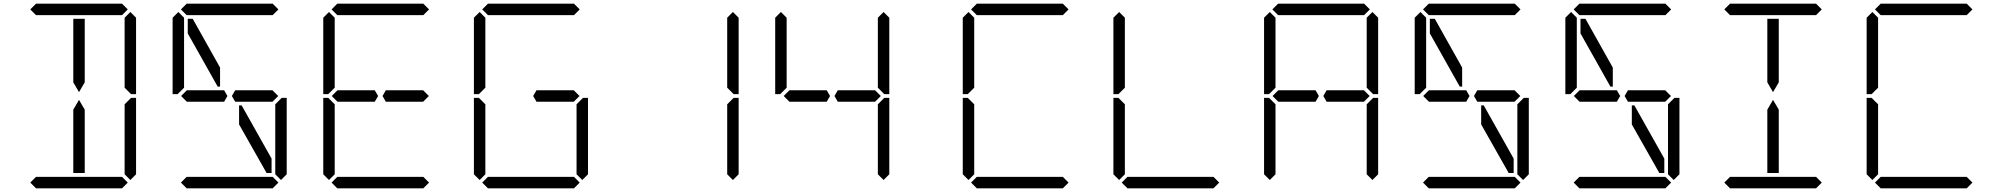

<svg xmlns="http://www.w3.org/2000/svg" viewBox="-20 -1020 10848 1040"><path d="M439 -83H377V-382V-426L408 -479L439 -426V-229ZM144 -969 175 -1000H641L672 -969L641 -938H620H439H377H196H175ZM377 -618V-918H439V-857V-574L408 -521L377 -574ZM672 -31 641 0H175L144 -31L175 -62H196H377H439H620H641ZM655 -924 686 -955 717 -924V-510H690L655 -545V-550V-875V-918ZM717 -76 686 -45 655 -76V-83V-125V-455L690 -490H717Z M1194 -531 1212 -500 1194 -469H1193H1172H1171H1061H997H992L961 -500L992 -531H997H1044H1171H1172H1193ZM997 -839V-918H1024L1172 -654V-551H1159ZM915 -924 946 -955 977 -924V-918V-875V-545L942 -510H915ZM960 -969 991 -1000H1457L1488 -969L1457 -938H1436H1255H1193H1012H991ZM1474 -513 1487 -500 1456 -469H1454H1451H1277H1275H1255H1254L1236 -500L1254 -531H1277H1400H1456ZM1488 -31 1457 0H991L960 -31L991 -62H1012H1193H1255H1436H1457ZM1451 -161V-83H1424L1275 -346V-449H1289ZM1533 -76 1502 -45 1471 -76V-83V-125V-455L1506 -490H1533Z M2010 -531 2028 -500 2010 -469H2009H1988H1987H1877H1813H1808L1777 -500L1808 -531H1813H1860H1987H1988H2009ZM1731 -924 1762 -955 1793 -924V-918V-875V-545L1758 -510H1731ZM1793 -76 1762 -45 1731 -76V-490H1758L1793 -455V-125V-83ZM1776 -969 1807 -1000H2273L2304 -969L2273 -938H2252H2071H2009H1828H1807ZM2290 -513 2303 -500 2272 -469H2270H2267H2093H2091H2071H2070L2052 -500L2070 -531H2093H2216H2272ZM2304 -31 2273 0H1807L1776 -31L1807 -62H1828H2009H2071H2252H2273Z M2547 -924 2578 -955 2609 -924V-918V-875V-545L2574 -510H2547ZM2609 -76 2578 -45 2547 -76V-490H2574L2609 -455V-125V-83ZM2592 -969 2623 -1000H3089L3120 -969L3089 -938H3068H2887H2825H2644H2623ZM3106 -513 3119 -500 3088 -469H3086H3083H2909H2907H2887H2886L2868 -500L2886 -531H2909H3032H3088ZM3120 -31 3089 0H2623L2592 -31L2623 -62H2644H2825H2887H3068H3089ZM3165 -76 3134 -45 3103 -76V-83V-125V-455L3138 -490H3165Z M3919 -924 3950 -955 3981 -924V-510H3954L3919 -545V-550V-875V-918ZM3981 -76 3950 -45 3919 -76V-83V-125V-455L3954 -490H3981Z M4458 -531 4476 -500 4458 -469H4457H4436H4435H4325H4261H4256L4225 -500L4256 -531H4261H4308H4435H4436H4457ZM4179 -924 4210 -955 4241 -924V-918V-875V-545L4206 -510H4179ZM4738 -513 4751 -500 4720 -469H4718H4715H4541H4539H4519H4518L4500 -500L4518 -531H4541H4664H4720ZM4735 -924 4766 -955 4797 -924V-510H4770L4735 -545V-550V-875V-918ZM4797 -76 4766 -45 4735 -76V-83V-125V-455L4770 -490H4797Z M5195 -924 5226 -955 5257 -924V-918V-875V-545L5222 -510H5195ZM5257 -76 5226 -45 5195 -76V-490H5222L5257 -455V-125V-83ZM5240 -969 5271 -1000H5737L5768 -969L5737 -938H5716H5535H5473H5292H5271ZM5768 -31 5737 0H5271L5240 -31L5271 -62H5292H5473H5535H5716H5737Z M6011 -924 6042 -955 6073 -924V-918V-875V-545L6038 -510H6011ZM6073 -76 6042 -45 6011 -76V-490H6038L6073 -455V-125V-83ZM6584 -31 6553 0H6087L6056 -31L6087 -62H6108H6289H6351H6532H6553Z M7106 -531 7124 -500 7106 -469H7105H7084H7083H6973H6909H6904L6873 -500L6904 -531H6909H6956H7083H7084H7105ZM6827 -924 6858 -955 6889 -924V-918V-875V-545L6854 -510H6827ZM6889 -76 6858 -45 6827 -76V-490H6854L6889 -455V-125V-83ZM6872 -969 6903 -1000H7369L7400 -969L7369 -938H7348H7167H7105H6924H6903ZM7386 -513 7399 -500 7368 -469H7366H7363H7189H7187H7167H7166L7148 -500L7166 -531H7189H7312H7368ZM7383 -924 7414 -955 7445 -924V-510H7418L7383 -545V-550V-875V-918ZM7445 -76 7414 -45 7383 -76V-83V-125V-455L7418 -490H7445Z M7922 -531 7940 -500 7922 -469H7921H7900H7899H7789H7725H7720L7689 -500L7720 -531H7725H7772H7899H7900H7921ZM7725 -839V-918H7752L7900 -654V-551H7887ZM7643 -924 7674 -955 7705 -924V-918V-875V-545L7670 -510H7643ZM7688 -969 7719 -1000H8185L8216 -969L8185 -938H8164H7983H7921H7740H7719ZM8202 -513 8215 -500 8184 -469H8182H8179H8005H8003H7983H7982L7964 -500L7982 -531H8005H8128H8184ZM8216 -31 8185 0H7719L7688 -31L7719 -62H7740H7921H7983H8164H8185ZM8179 -161V-83H8152L8003 -346V-449H8017ZM8261 -76 8230 -45 8199 -76V-83V-125V-455L8234 -490H8261Z M8738 -531 8756 -500 8738 -469H8737H8716H8715H8605H8541H8536L8505 -500L8536 -531H8541H8588H8715H8716H8737ZM8541 -839V-918H8568L8716 -654V-551H8703ZM8459 -924 8490 -955 8521 -924V-918V-875V-545L8486 -510H8459ZM8504 -969 8535 -1000H9001L9032 -969L9001 -938H8980H8799H8737H8556H8535ZM9018 -513 9031 -500 9000 -469H8998H8995H8821H8819H8799H8798L8780 -500L8798 -531H8821H8944H9000ZM9032 -31 9001 0H8535L8504 -31L8535 -62H8556H8737H8799H8980H9001ZM8995 -161V-83H8968L8819 -346V-449H8833ZM9077 -76 9046 -45 9015 -76V-83V-125V-455L9050 -490H9077Z M9615 -83H9553V-382V-426L9584 -479L9615 -426V-229ZM9320 -969 9351 -1000H9817L9848 -969L9817 -938H9796H9615H9553H9372H9351ZM9553 -618V-918H9615V-857V-574L9584 -521L9553 -574ZM9848 -31 9817 0H9351L9320 -31L9351 -62H9372H9553H9615H9796H9817Z M10091 -924 10122 -955 10153 -924V-918V-875V-545L10118 -510H10091ZM10153 -76 10122 -45 10091 -76V-490H10118L10153 -455V-125V-83ZM10136 -969 10167 -1000H10633L10664 -969L10633 -938H10612H10431H10369H10188H10167ZM10664 -31 10633 0H10167L10136 -31L10167 -62H10188H10369H10431H10612H10633Z"/></svg>

Font: DSEG14 Classic
Style: Light
Weight: 300
Designer: Keshikan(Twitter:@keshinomi_88pro)
Version: Version 0.46